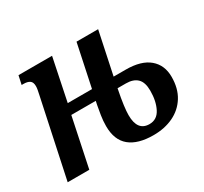

<svg xmlns="http://www.w3.org/2000/svg" viewBox="-117 -701 933 877"><g transform="rotate(-30 349.5 -263.0)"><path d="M16 0 103 -409Q106 -423 108 -433.5Q110 -444 110 -453Q110 -474 98.5 -482Q87 -490 66 -490H56L66 -536H243L197 -313H325L372 -536H486L439 -313H503Q584 -313 626 -277.5Q668 -242 668 -180Q668 -119 641.5 -76.5Q615 -34 569 -12Q523 10 464 10Q382 10 339 -25.5Q296 -61 296 -134Q296 -162 300.5 -190Q305 -218 309 -239L313 -258H184L130 0ZM473 -43Q513 -43 532.5 -81Q552 -119 552 -174Q552 -218 531.5 -238Q511 -258 472 -258H428Q418 -208 414 -176.5Q410 -145 410 -126Q410 -43 473 -43Z"/></g></svg>

Font: Noto Serif ExtraCondensed SemiBold
Style: Italic
Weight: 600
Width: 2
Italic angle: -12°
Designer: Monotype Design Team
Foundry: Monotype Imaging Inc.
Version: Version 2.013